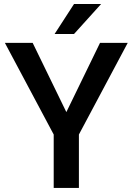

<svg xmlns="http://www.w3.org/2000/svg" viewBox="-20 -921 651 941"><path d="M140.1 -710.9 305.2 -371.6 470.2 -710.9H606L366.7 -261.7V0H243.2V-261.7L3.9 -710.9ZM247.6 -754.4 342.8 -901.4H475.6L342.8 -754.4Z"/></svg>

Font: Vazirmatn FD Medium
Style: Regular
Weight: 500
Designer: Saber Rastikerdar
Foundry: Saber Rastikerdar
Version: Version 33.003